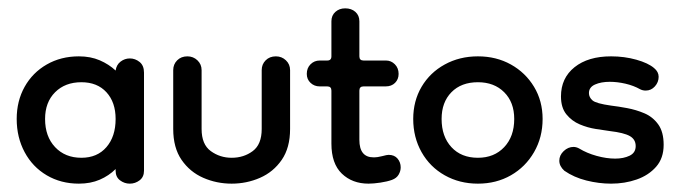

<svg xmlns="http://www.w3.org/2000/svg" viewBox="-20 -430 1630 460"><path d="M169 10Q126 10 92 -10Q58 -30 39 -65.5Q20 -101 20 -145Q20 -188 39 -222Q58 -256 92 -275.5Q126 -295 169 -295Q197 -295 219 -285.5Q241 -276 257 -261Q259 -275 269 -282.5Q279 -290 291 -290Q304 -290 314.5 -281.5Q325 -273 325 -256V-21Q325 -6 314.5 2Q304 10 291 10Q278 10 267.5 2Q257 -6 257 -21V-25Q241 -9 219 0.5Q197 10 169 10ZM175 -52Q213 -52 235 -77.5Q257 -103 257 -145Q257 -185 235 -209Q213 -233 175 -233Q136 -233 112 -209Q88 -185 88 -145Q88 -103 112 -77.5Q136 -52 175 -52Z M607 -262Q607 -276 616.5 -285.5Q626 -295 641 -295Q655 -295 665 -285.5Q675 -276 675 -262V-121Q675 -76 655 -47Q635 -18 603 -4Q571 10 535 10Q499 10 467 -4Q435 -18 415 -47Q395 -76 395 -121V-262Q395 -276 404.5 -285.5Q414 -295 429 -295Q443 -295 453 -285.5Q463 -276 463 -262V-121Q463 -84 485 -68Q507 -52 535 -52Q564 -52 585.5 -68Q607 -84 607 -121Z M863 10Q824 10 799 -14Q774 -38 774 -86V-213Q774 -223 764 -223H746Q733 -223 724 -231.5Q715 -240 715 -253Q715 -267 724 -276Q733 -285 746 -285H764Q774 -285 774 -295V-379Q774 -393 783.5 -401.5Q793 -410 807 -410Q822 -410 831.5 -401.5Q841 -393 841 -379V-295Q841 -285 851 -285H905Q917 -285 926 -276Q935 -267 935 -253Q935 -240 926.5 -231.5Q918 -223 904 -223H851Q841 -223 841 -213V-95Q841 -53 875 -53Q885 -53 896 -56Q907 -59 911 -59Q925 -59 932.5 -50Q940 -41 940 -29Q940 -20 935 -11.5Q930 -3 919 1Q908 5 891.5 7.5Q875 10 863 10Z M1125 10Q1081 10 1045.5 -10Q1010 -30 990 -65.5Q970 -101 970 -145Q970 -188 990 -222Q1010 -256 1045.5 -275.5Q1081 -295 1125 -295Q1169 -295 1204 -275.5Q1239 -256 1259.5 -222Q1280 -188 1280 -145Q1280 -101 1259.5 -65.5Q1239 -30 1204 -10Q1169 10 1125 10ZM1125 -52Q1164 -52 1188 -77.5Q1212 -103 1212 -145Q1212 -185 1188 -209Q1164 -233 1125 -233Q1085 -233 1061.5 -209Q1038 -185 1038 -145Q1038 -103 1061.5 -77.5Q1085 -52 1125 -52Z M1444 10Q1415 10 1385 2.5Q1355 -5 1332 -21Q1320 -32 1320 -45Q1320 -58 1330.5 -68Q1341 -78 1354 -78Q1361 -78 1368 -74Q1386 -63 1409.5 -56.5Q1433 -50 1454 -50Q1474 -50 1488.5 -57Q1503 -64 1503 -80Q1503 -96 1489 -104Q1475 -112 1441 -116Q1427 -118 1407.5 -121Q1388 -124 1369 -132Q1350 -140 1337 -156Q1324 -172 1324 -199Q1324 -243 1356.5 -269Q1389 -295 1444 -295Q1476 -295 1504.5 -287Q1533 -279 1547 -267Q1558 -258 1558 -246Q1558 -233 1549 -223Q1540 -213 1527 -213Q1520 -213 1514 -216Q1498 -225 1478.5 -229.5Q1459 -234 1441 -234Q1420 -234 1405.5 -227.5Q1391 -221 1391 -207Q1391 -197 1399.5 -189.5Q1408 -182 1444 -177Q1461 -175 1482.5 -171Q1504 -167 1524 -158.5Q1544 -150 1557 -132Q1570 -114 1570 -83Q1570 -51 1552 -30.5Q1534 -10 1505.5 0Q1477 10 1444 10Z"/></svg>

Font: Dongle
Style: Regular
Weight: 400
Designer: Yanghee Ryu
Foundry: Yanghee Ryu
Version: Version 2.000